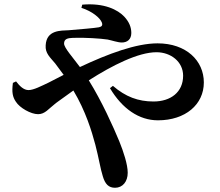

<svg xmlns="http://www.w3.org/2000/svg" viewBox="-20 -820 1040 908"><path d="M56 -435 41 -428C35 -383 40 -361 55 -339C73 -310 126 -280 160 -280C193 -280 209 -305 245 -333L327 -392C385 -295 414 -199 431 -135C447 -74 455 -21 466 13C477 51 494 68 524 68C560 68 584 39 584 -3C584 -42 564 -103 544 -152C515 -222 462 -340 400 -440C511 -511 634 -573 720 -573C788 -573 846 -528 846 -462C846 -384 787 -340 706 -340C634 -340 574 -362 514 -414L500 -403C558 -306 637 -251 727 -251C857 -251 944 -326 944 -430C944 -533 861 -615 725 -615C624 -615 492 -566 358 -503C324 -549 283 -594 283 -614C283 -636 300 -640 325 -641C382 -643 456 -638 489 -633C509 -629 537 -619 556 -619C582 -619 601 -634 601 -664C601 -691 591 -716 568 -741C537 -774 473 -807 369 -798L365 -783C417 -766 452 -736 461 -715C467 -701 462 -694 448 -691C425 -687 364 -682 305 -677C268 -675 200 -679 196 -606C193 -568 217 -549 241 -520L281 -466L211 -430C175 -413 139 -394 115 -394C92 -394 73 -413 56 -435Z"/></svg>

Font: Noto Serif SC
Style: Bold
Weight: 700
Designer: Ryoko NISHIZUKA 西塚涼子 (kana & ideographs); Frank Grießhammer (Latin, Greek & Cyrillic); Wenlong ZHANG 张文龙 (bopomofo); San
Foundry: Adobe
Version: Version 2.001;hotconv 1.1.0;makeotfexe 2.6.0